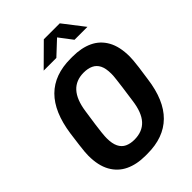

<svg xmlns="http://www.w3.org/2000/svg" viewBox="-257 -995 1114 1114"><g transform="rotate(-45 300.5 -437.5)"><path d="M258 10Q187 10 134.5 -15Q82 -40 53 -92Q24 -144 24 -224Q24 -238 25.5 -256Q27 -274 31 -306Q35 -338 42 -390Q64 -544 140.5 -620Q217 -696 350 -696H367Q438 -696 490.5 -671.5Q543 -647 572 -595Q601 -543 601 -462Q601 -449 599.5 -430.5Q598 -412 594 -380Q590 -348 582 -295Q562 -142 485 -66Q408 10 275 10ZM279 -101Q345 -101 382.5 -142Q420 -183 431 -268Q440 -328 444.5 -364.5Q449 -401 451.5 -420.5Q454 -440 454.5 -450Q455 -460 455 -466Q455 -511 442 -536.5Q429 -562 404.5 -573.5Q380 -585 346 -585Q282 -585 244.5 -544Q207 -503 195 -419Q186 -359 181 -322.5Q176 -286 174 -266Q172 -246 171.5 -236.5Q171 -227 171 -220Q171 -177 184 -150.5Q197 -124 221.5 -112.5Q246 -101 279 -101ZM190 -757 319 -885H450L549 -757H443L367 -857H401L294 -757Z"/></g></svg>

Font: Chivo Mono SemiBold
Style: Italic
Weight: 600
Italic angle: -8.05°
Monospace: yes
Version: Version 1.008